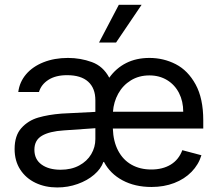

<svg xmlns="http://www.w3.org/2000/svg" viewBox="-20 -783 925 815"><path d="M421.4 -95.7H418.9Q408.2 -65.9 379.4 -41.3Q350.6 -16.6 309.6 -2Q268.6 12.7 222.7 12.7Q171.9 12.7 130.9 -6.8Q89.8 -26.4 65.9 -63.2Q42 -100.1 42 -150.4Q42 -207.5 70.8 -239.5Q99.6 -271.5 142.3 -283.9Q185.1 -296.4 241.2 -300.8L384.8 -308.1V-357.4Q384.8 -408.7 354.2 -436.3Q323.7 -463.9 264.6 -463.9Q216.3 -463.9 185.5 -444.1Q154.8 -424.3 145.5 -392.6H57.6Q63 -435.1 90.8 -467.8Q118.7 -500.5 164.8 -518.8Q210.9 -537.1 268.6 -537.1Q321.8 -537.1 369.9 -519.5Q418 -502 443.8 -453.1Q472.7 -493.7 515.6 -515.4Q558.6 -537.1 614.3 -537.1Q674.3 -537.1 726.1 -510.5Q777.8 -483.9 810.3 -424.6Q842.8 -365.2 842.8 -272.5V-237.3H459Q460.9 -182.1 481.7 -143.1Q502.4 -104 538.6 -83.7Q574.7 -63.5 622.1 -63.5Q670.4 -63.5 704.6 -84.2Q738.8 -105 753.9 -145.5L835 -124Q822.8 -84 793 -53.5Q763.2 -22.9 719.5 -6.1Q675.8 10.7 623 10.7Q552.7 10.7 500 -17.6Q447.3 -45.9 421.4 -95.7ZM237.3 -62.5Q282.7 -62.5 316.2 -80.6Q349.6 -98.6 367.2 -128.4Q384.8 -158.2 384.8 -192.4V-238.8L251 -229.5Q189.9 -225.6 158 -206.8Q126 -188 126 -147.5Q126 -106.4 156.5 -84.5Q187 -62.5 237.3 -62.5ZM757.8 -308.6Q757.8 -353 740 -387.9Q722.2 -422.9 689.5 -442.9Q656.7 -462.9 614.3 -462.9Q569.8 -462.9 535.6 -441.9Q501.5 -420.9 481.9 -385.5Q462.4 -350.1 459.5 -308.6ZM484.4 -762.7H581.1L472.7 -602.5H400.4Z"/></svg>

Font: Pretendard GOV
Style: Regular
Weight: 400
Designer: Base glyphs from Inter by Rasmus Andersson; Hangeul glyphs from Noto Sans CJK(Source Han Sans) by Jang Soo-young and Kan
Foundry: Kil Hyung-jin
Version: Version 1.309